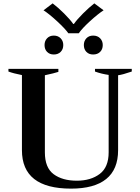

<svg xmlns="http://www.w3.org/2000/svg" viewBox="-20 -1108 831 1138"><path d="M238 -1047 292 -1088Q324 -1064 360 -1028Q396 -992 414 -966H418Q436 -992 472 -1028Q508 -1064 539 -1088L594 -1047Q560 -1025 513 -982Q466 -939 447 -911H385Q366 -938 319 -981.5Q272 -1025 238 -1047ZM244 -841Q244 -865 259 -881Q274 -897 299 -897Q324 -897 339.5 -881Q355 -865 355 -841Q355 -816 339.5 -800.5Q324 -785 299 -785Q274 -785 259 -800.5Q244 -816 244 -841ZM477 -841Q477 -865 492 -881Q507 -897 532 -897Q558 -897 573.5 -881Q589 -865 589 -841Q589 -816 573.5 -800.5Q558 -785 532 -785Q507 -785 492 -800.5Q477 -816 477 -841ZM110 -218V-663Q59 -673 30 -684V-700H326V-682Q302 -674 246 -662V-205Q246 -114 298 -75.5Q350 -37 435 -37Q518 -37 571 -77Q624 -117 624 -205V-664Q581 -670 543 -684V-700H761V-684Q706 -665 680 -662V-218Q680 -104 609.5 -47Q539 10 401 10Q110 10 110 -218Z"/></svg>

Font: Trirong SemiBold
Style: Regular
Weight: 600
Designer: Katatrad Team
Foundry: CadsonDemak
Version: Version 1.000